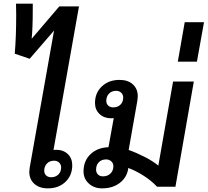

<svg xmlns="http://www.w3.org/2000/svg" viewBox="-20 -1025 1141 1055"><path d="M377 -117Q377 -61 339.5 -25.5Q302 10 243 10Q196 10 168.5 -15Q141 -40 141 -81Q141 -87 143 -103L277 -857L143 -702L61 -730Q69 -821 69 -945L68 -1005H160V-970Q160 -871 154 -812L306 -990H414L274 -201Q279 -202 288 -202Q328 -202 352.5 -178.5Q377 -155 377 -117ZM316 -105Q316 -121 305 -131.5Q294 -142 277 -142Q253 -142 238 -126.5Q223 -111 223 -87Q223 -71 233.5 -61Q244 -51 261 -51Q285 -51 300.5 -66Q316 -81 316 -105Z M1045 -577 944 1H843Q811 -33 768.5 -60Q726 -87 685 -102Q679 -52 639.5 -21Q600 10 541 10Q497 10 468 -16.5Q439 -43 439 -83Q439 -141 477 -177.5Q515 -214 576 -216L605 -376Q601 -375 591 -375Q552 -375 527 -398.5Q502 -422 502 -459Q502 -515 540 -550.5Q578 -586 637 -586Q683 -586 710 -561.5Q737 -537 737 -496Q737 -489 735 -473L687 -201Q732 -185 776.5 -162Q821 -139 850 -115L931 -577ZM657 -489Q657 -505 646 -515.5Q635 -526 618 -526Q594 -526 579 -510.5Q564 -495 564 -471Q564 -455 574.5 -445Q585 -435 602 -435Q627 -435 642 -450Q657 -465 657 -489ZM603 -112Q603 -128 591.5 -138.5Q580 -149 563 -149Q538 -149 523 -133.5Q508 -118 508 -93Q508 -76 518.5 -66Q529 -56 546 -56Q571 -56 587 -71.5Q603 -87 603 -112Z M995 -903H1101L1062 -686H957Z"/></svg>

Font: Sarabun SemiBold
Style: Italic
Weight: 600
Italic angle: -10°
Designer: Suppakit Chalermlarp | Katatrad Co.,Ltd.
Foundry: Cadson Demak Co.,Ltd.
Version: Version 1.000; ttfautohint (v1.6)